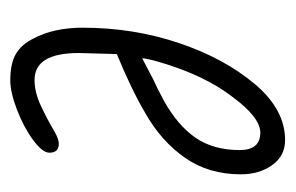

<svg xmlns="http://www.w3.org/2000/svg" viewBox="-118 -432 561 364"><g transform="rotate(90 162.0 -250.5)"><path d="M54 -33Q33 -72 33 -127Q33 -223 62 -309.5Q91 -396 141 -455Q189 -511 246 -511Q276 -511 293.5 -486.5Q311 -462 311 -427Q311 -366 279.5 -321Q248 -276 195 -246Q149 -219 83 -192L81 -120Q81 -36 132 -36Q155 -36 180 -47.5Q205 -59 232 -75Q245 -82 253 -82Q270 -82 270 -64Q270 -51 245.5 -33Q221 -15 188 -2.5Q155 10 133 10Q101 10 83 -0.5Q65 -11 54 -33ZM131 -261Q145 -267 171 -281Q218 -307 241.5 -341Q265 -375 265 -425Q265 -464 232 -464Q203 -464 164 -411Q123 -358 98 -272Q91 -248 91 -240Q100 -245 131 -261Z"/></g></svg>

Font: Bad Script
Style: Regular
Weight: 400
Italic angle: -10°
Designer: Roman Shchyukin (Gaslight Type Foundry), Cyreal (Charset Expansion)
Foundry: Gaslight
Version: Version 2.000